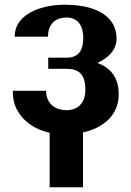

<svg xmlns="http://www.w3.org/2000/svg" viewBox="-20 -558 553 812"><path d="M34 -174C34 -142 40 -115 53 -92C88 -28 162 10 254 10C321 10 378 -6 418 -35C454 -61 482 -100 482 -160C482 -233 445 -272 392 -292C434 -311 473 -344 473 -395C473 -418 468 -438 458 -456C425 -513 349 -538 254 -538C225 -538 198 -535 172 -529C104 -513 42 -474 42 -403H183C183 -461 220 -484 261 -484C303 -484 332 -457 332 -398C332 -337 306 -314 261 -314H184V-267H261C311 -267 341 -246 341 -179C341 -119 306 -92 261 -92C218 -92 175 -116 175 -174ZM190 -15V234H331V-15Z"/></svg>

Font: Aerodynamic
Style: Regular
Weight: 500
Designer: Google
Version: Version 2.000980; 2014